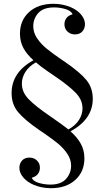

<svg xmlns="http://www.w3.org/2000/svg" viewBox="-20 -802 548 1010"><path d="M424 31Q424 101 376 144.5Q328 188 248 188Q201 188 159 171Q123 156 102.5 131.5Q82 107 82 81Q82 58 96 42.5Q110 27 135 27Q158 27 174 42Q190 57 190 80Q190 99 179.5 113Q169 127 147 133Q155 152 185 160.5Q215 169 245 169Q301 169 327.5 139Q354 109 354 70Q354 36 333.5 6Q313 -24 283.5 -48Q254 -72 206 -105L188 -117Q108 -172 74.5 -213Q41 -254 41 -312Q41 -422 156 -485Q121 -516 103 -549.5Q85 -583 85 -625Q85 -695 133 -738.5Q181 -782 261 -782Q308 -782 350 -765Q386 -750 406.5 -725.5Q427 -701 427 -675Q427 -652 413 -636.5Q399 -621 374 -621Q351 -621 335 -636Q319 -651 319 -674Q319 -693 329.5 -707Q340 -721 362 -727Q353 -746 323.5 -754.5Q294 -763 265 -763Q208 -763 181.5 -733.5Q155 -704 155 -664Q155 -630 175.5 -600Q196 -570 225.5 -546Q255 -522 303 -489L321 -477Q401 -422 434.5 -381Q468 -340 468 -282Q468 -175 351 -111Q387 -79 405.5 -45Q424 -11 424 31ZM340 -121Q377 -142 395.5 -171Q414 -200 414 -232Q414 -277 378 -314Q342 -351 270 -400Q263 -405 228.5 -428.5Q194 -452 169 -474Q132 -453 113.5 -423.5Q95 -394 95 -362Q95 -317 131 -280Q167 -243 239 -194Q313 -143 340 -121Z"/></svg>

Font: Myanmar April Display
Style: Regular
Weight: 400
Designer: Khon Soe Zaw Thu
Foundry: Myanmar OS
Version: Version 2.50 April 12, 2019